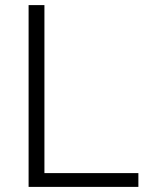

<svg xmlns="http://www.w3.org/2000/svg" viewBox="-20 -732 578 752"><path d="M92 -712H154V-54H522V0H92Z"/></svg>

Font: Muli Light
Style: Regular
Weight: 300
Designer: Vernon Adams
Foundry: Vernon Adams
Version: Version 2.100